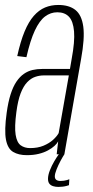

<svg xmlns="http://www.w3.org/2000/svg" viewBox="-20 -622 374 774"><path d="M88 3.5Q115 3.5 136.2 -1.8Q157.5 -7 173.5 -15.8Q189.5 -24.5 199.8 -34Q210 -43.5 214.5 -52L208.5 0H239.5L307 -385Q322 -467 315.8 -514.2Q309.5 -561.5 284 -581.8Q258.5 -602 215 -602Q186 -602 161.5 -591.8Q137 -581.5 116.2 -558Q95.5 -534.5 79 -494.8Q62.5 -455 49.5 -396L86.5 -391.5Q102 -459.5 120.5 -499Q139 -538.5 161.5 -555.5Q184 -572.5 211 -572.5Q241 -572.5 258 -554.5Q275 -536.5 278.5 -495.5Q282 -454.5 269 -385L262 -344H149.5Q129.5 -344 111 -339.8Q92.5 -335.5 76.2 -324.2Q60 -313 46.5 -293.2Q33 -273.5 23 -242.5Q13 -211.5 7 -168Q-3 -96 4 -59.2Q11 -22.5 33 -9.5Q55 3.5 88 3.5ZM101.5 -25Q79 -25 63.5 -36.2Q48 -47.5 43 -78.8Q38 -110 46 -170Q52 -216.5 63.2 -245.8Q74.5 -275 89.8 -290.8Q105 -306.5 122 -312.2Q139 -318 156.5 -318H257.5L216.5 -85.5Q209.5 -72.5 193.8 -58.2Q178 -44 155 -34.5Q132 -25 101.5 -25ZM215 131.5Q224 131.5 232.5 130.5Q241 129.5 248.2 127.5Q255.5 125.5 258 124.5L259.5 100.5Q256.5 102 250.5 103.8Q244.5 105.5 237.8 106.5Q231 107.5 223.5 107.5Q213 107.5 207 103Q201 98.5 201 89Q201 78.5 208 61Q215 43.5 224.2 26.2Q233.5 9 239.5 0H217Q209.5 10 199 27.8Q188.5 45.5 181 64.8Q173.5 84 173.5 99Q173.5 111.5 179 118.5Q184.5 125.5 194.2 128.5Q204 131.5 215 131.5Z"/></svg>

Font: Anybody Condensed ExtraLight
Style: Italic
Weight: 250
Width: 3
Italic angle: -10°
Version: Version 1.113;gftools[0.9.25]